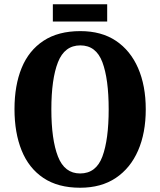

<svg xmlns="http://www.w3.org/2000/svg" viewBox="-20 -871 751 901"><path d="M356 10Q252 10 183.5 -36Q115 -82 81.5 -165Q48 -248 48 -359Q48 -470 81.5 -552Q115 -634 184 -679.5Q253 -725 357 -725Q456 -725 524 -679.5Q592 -634 628 -551.5Q664 -469 664 -358Q664 -247 628 -164.5Q592 -82 523.5 -36Q455 10 356 10ZM356 -57Q431 -57 460.5 -136.5Q490 -216 490 -358Q490 -500 460.5 -579Q431 -658 357 -658Q283 -658 252 -579Q221 -500 221 -358Q221 -216 252 -136.5Q283 -57 356 -57ZM228 -770V-851H483V-770Z"/></svg>

Font: Noto Serif Armenian Condensed ExtraBold
Style: Regular
Weight: 800
Width: 3
Designer: Monotype Design Team
Foundry: Monotype Imaging Inc.
Version: Version 2.008; ttfautohint (v1.8.4.7-5d5b)